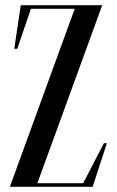

<svg xmlns="http://www.w3.org/2000/svg" viewBox="-20 -720 450 740"><path d="M300.6 -14H124.1L374 -700H60L35 -532H46.7L98.9 -686H267.9L18 0H337L392 -168H380.3Z"/></svg>

Font: Picaflor 36 pt
Style: Regular
Weight: 400
Designer: Ariel Martín Pérez
Foundry: Tunera Type Foundry
Version: Version 1.000;hotconv 1.0.109;makeotfexe 2.5.65596